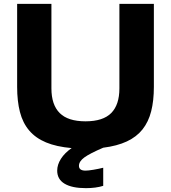

<svg xmlns="http://www.w3.org/2000/svg" viewBox="-20 -762 887 997"><path d="M426 215Q354 215 315.5 192Q277 169 277 124Q277 93 296.5 62.5Q316 32 352 7Q273 0 219 -22.5Q165 -45 131.5 -84.5Q98 -124 83.5 -180.5Q69 -237 69 -311V-742H247V-303Q247 -218 290 -175Q333 -132 424 -132Q515 -132 557.5 -175Q600 -218 600 -303V-742H779V-311Q779 -239 765 -184Q751 -129 720 -90Q689 -51 638.5 -27.5Q588 -4 516 5Q446 35 418 55.5Q390 76 390 99Q390 124 424 124Q438 124 465 119.5Q492 115 516 109V203Q478 215 426 215Z"/></svg>

Font: Encode Sans Wide
Style: Bold
Weight: 700
Designer: Pablo Impallari, Andres Torresi
Foundry: Pablo Impallari, Andres Torresi
Version: Version 1.000; ttfautohint (v1.00) -l 8 -r 50 -G 200 -x 14 -